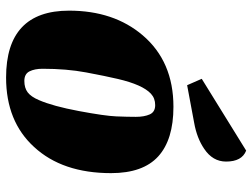

<svg xmlns="http://www.w3.org/2000/svg" viewBox="-119 -690 829 631"><g transform="rotate(90 295.5 -374.5)"><path d="M235 20Q15 20 15 -187Q15 -334 96 -429Q182 -530 331 -530Q439 -530 494 -480Q549 -430 549 -325Q549 -165 463 -72Q379 20 235 20ZM206 -100Q206 -74 214.5 -57Q223 -40 246 -40Q269 -40 283.5 -51Q298 -62 309 -88Q329 -134 345 -219.5Q361 -305 362.5 -342Q364 -379 364 -406.5Q364 -434 356 -452Q348 -470 325.5 -470Q303 -470 288 -456Q273 -442 261 -415Q249 -388 239.5 -347.5Q230 -307 218 -243Q206 -179 206 -100ZM475 -769Q511 -755 511 -703Q511 -659 469 -631Q434 -607 383 -598L260 -575L239 -623Z"/></g></svg>

Font: Sansita One
Style: Regular
Weight: 400
Designer: Pablo Cosgaya
Foundry: Omnibus-Type
Version: Version 1.001